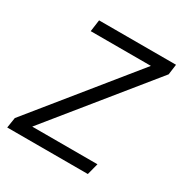

<svg xmlns="http://www.w3.org/2000/svg" viewBox="-144 -624 691 724"><g transform="rotate(30 201.5 -261.5)"><path d="M412 -478 65 -50H349L336 0H-15L-8 -45L338 -472H76L83 -523H418Z"/></g></svg>

Font: FiraGO Light
Style: Italic
Weight: 300
Italic angle: -8°
Designer: bBox Type GmbH
Foundry: bBox Type GmbH
Version: Version 1.001